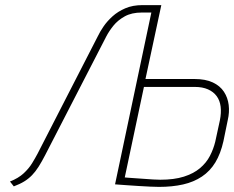

<svg xmlns="http://www.w3.org/2000/svg" viewBox="-20 -720 916 751"><path d="M740 -411H549L611 -700H537Q499 -700 470 -687.5Q441 -675 420 -656Q399 -637 385 -616.5Q371 -596 363 -579L127 -119Q118 -102 105.5 -81.5Q93 -61 72.5 -42Q52 -23 19 -10L34 9Q58 0 75 -10.5Q92 -21 105.5 -35Q119 -49 131 -68Q143 -87 156 -112L396 -578Q407 -599 424 -620Q441 -641 468 -656Q495 -671 535 -671H572L430 1Q429 1 442.5 2Q456 3 477 4.5Q498 6 522 7.5Q546 9 567.5 10Q589 11 602 11Q654 11 696 1.5Q738 -8 770 -29.5Q802 -51 822.5 -85Q843 -119 854 -168L871 -251Q878 -281 874.5 -309.5Q871 -338 856 -361Q841 -384 812.5 -397.5Q784 -411 740 -411ZM822 -166Q815 -137 801 -110Q787 -83 762 -62Q737 -41 699 -29Q661 -17 607 -17Q596 -17 579 -18Q562 -19 543 -20.5Q524 -22 507 -23Q490 -24 479 -25Q468 -26 468 -26L543 -380H742Q772 -380 793.5 -370.5Q815 -361 827.5 -344Q840 -327 843 -303Q846 -279 840 -249Z"/></svg>

Font: Advent Pro ExtraLight
Style: Italic
Weight: 250
Italic angle: -12°
Version: Version 3.000